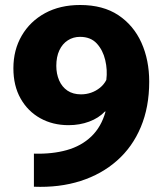

<svg xmlns="http://www.w3.org/2000/svg" viewBox="-20 -726 646 757"><path d="M296 -706.3Q386.3 -706.3 446.6 -666.2Q506.8 -626 537.6 -557.7Q568.3 -489.3 568.3 -404Q568.3 -303.8 535.2 -225.1Q502.2 -146.3 441.3 -92.7Q380.5 -39 297.5 -12.4Q214.5 14.2 113.7 10.2V-120.3Q185.5 -118 243.2 -134.2Q300.8 -150.3 340.2 -188.1Q379.5 -225.8 396.2 -286.2H393.5Q369.2 -260.5 331.6 -246.5Q294 -232.5 250.2 -232.5Q187.8 -232.5 138.7 -259.9Q89.5 -287.3 61.2 -337.6Q32.8 -387.8 32.8 -456.8Q32.8 -529.2 65.8 -585.6Q98.7 -642 157.7 -674.2Q216.8 -706.3 296 -706.3ZM295.3 -580.7Q268.7 -580.7 247.3 -566.9Q226 -553.2 214 -527.6Q202 -502 202 -466.3Q202 -435 213.1 -409.2Q224.2 -383.5 245.9 -368.7Q267.7 -354 299.5 -354Q320.2 -354 339.3 -360.6Q358.3 -367.2 374.3 -380.1Q390.2 -393 399.2 -410.8Q404.2 -450 394.9 -489.2Q385.7 -528.3 361.6 -554.5Q337.5 -580.7 295.3 -580.7Z"/></svg>

Font: Murecho Thin
Style: Regular
Weight: 100
Designer: Neil Summerour
Foundry: Positype
Version: Version 1.010